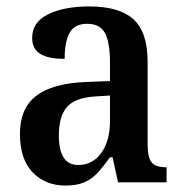

<svg xmlns="http://www.w3.org/2000/svg" viewBox="-20 -567 571 597"><path d="M42 -151Q42 -230 92.5 -269Q143 -308 247 -312L322 -315V-373Q322 -433 307 -463Q292 -493 251 -493Q212 -493 196.5 -465Q181 -437 181 -384Q130 -384 105 -399.5Q80 -415 80 -449Q80 -498 129.5 -522.5Q179 -547 258 -547Q351 -547 395 -507Q439 -467 439 -375V-118Q439 -77 451.5 -62Q464 -47 495 -47H498V0H347L330 -78H322Q299 -46 282 -28Q265 -10 241.5 0Q218 10 184 10Q121 10 81.5 -31Q42 -72 42 -151ZM322 -191V-270L275 -267Q213 -263 188 -234Q163 -205 163 -146Q163 -54 223 -54Q268 -54 295 -91.5Q322 -129 322 -191Z"/></svg>

Font: Noto Serif NarrowSemiBold
Style: Regular
Weight: 600
Width: 4
Designer: Monotype Design Team
Foundry: Monotype Imaging Inc.
Version: Version 1.001